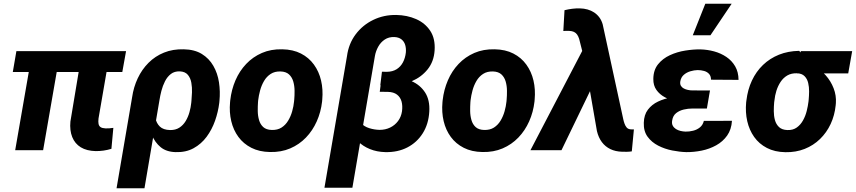

<svg xmlns="http://www.w3.org/2000/svg" viewBox="-20 -801 4565 1024"><path d="M652.3 -528.3 632.3 -417H48.3L67.4 -528.3ZM301.8 -528.3 210 0H61L152.8 -528.3ZM418 -528.3H567.4L505.4 -168.9Q503.4 -151.9 505.6 -140.4Q507.8 -128.9 516.4 -123Q524.9 -117.2 543 -116.2Q553.2 -115.7 563.7 -116.7Q574.2 -117.7 584.5 -119.1L574.2 -7.3Q553.7 -1 533 2Q512.2 4.9 491.2 4.9Q442.4 3.9 410.9 -15.4Q379.4 -34.7 365.2 -70.1Q351.1 -105.5 355.5 -152.8Z M601.6 203.1 684.6 -282.2Q692.4 -336.4 714.6 -383.5Q736.8 -430.7 772.2 -466.1Q807.6 -501.5 854.7 -520.5Q901.9 -539.6 959.5 -538.1Q1017.6 -537.1 1056.4 -513.2Q1095.2 -489.3 1117.9 -449.7Q1140.6 -410.2 1147.9 -361.8Q1155.3 -313.5 1150.4 -262.7L1149.4 -252.4Q1143.6 -204.6 1127 -157.2Q1110.4 -109.9 1082 -71.5Q1053.7 -33.2 1012.5 -10.5Q971.2 12.2 916 10.3Q866.7 8.8 836.4 -16.4Q806.2 -41.5 790.3 -80.6Q774.4 -119.6 768.1 -163.6Q761.7 -207.5 759.8 -246.6Q767.6 -242.7 775.1 -239.5Q782.7 -236.3 790.3 -233.4Q797.9 -230.5 806.2 -228Q803.7 -197.3 809.1 -170.4Q814.5 -143.6 832.5 -126Q850.6 -108.4 886.7 -107.4Q916 -106.9 936.5 -120.1Q957 -133.3 970.2 -155.3Q983.4 -177.2 990.5 -202.9Q997.6 -228.5 1000 -252.4L1001 -262.7Q1002.9 -281.7 1003.9 -308.1Q1004.9 -334.5 1000.5 -359.6Q996.1 -384.8 981.9 -401.9Q967.8 -418.9 939.5 -420.4Q910.6 -421.4 891.4 -406.5Q872.1 -391.6 859.9 -367.4Q847.7 -343.3 840.8 -316.4Q834 -289.6 830.6 -267.6L750.5 203.1Z M1207 -255.9 1208 -266.1Q1214.4 -322.8 1235.8 -372.6Q1257.3 -422.4 1293 -460Q1328.6 -497.6 1377 -518.6Q1425.3 -539.6 1485.4 -538.1Q1543 -537.1 1585.2 -515.4Q1627.4 -493.7 1654.3 -456.5Q1681.2 -419.4 1692.4 -371.6Q1703.6 -323.7 1698.7 -270L1697.8 -259.3Q1691.4 -203.1 1669.4 -153.8Q1647.5 -104.5 1611.8 -67.4Q1576.2 -30.3 1527.8 -9.5Q1479.5 11.2 1419.9 9.8Q1362.8 8.8 1320.6 -12.7Q1278.3 -34.2 1251.5 -70.8Q1224.6 -107.4 1213.4 -154.8Q1202.1 -202.1 1207 -255.9ZM1356.9 -266.1 1356 -255.9Q1354.5 -233.9 1354.7 -208.7Q1355 -183.6 1361.6 -160.6Q1368.2 -137.7 1384 -123.3Q1399.9 -108.9 1428.7 -107.9Q1460 -106.9 1481.4 -120.6Q1502.9 -134.3 1516.8 -157.5Q1530.8 -180.7 1538.3 -207.5Q1545.9 -234.4 1548.3 -259.8L1549.3 -270Q1551.3 -291.5 1551 -317.1Q1550.8 -342.8 1544.2 -366Q1537.6 -389.2 1521.5 -404.1Q1505.4 -418.9 1476.6 -419.9Q1445.3 -420.9 1423.6 -406.7Q1401.9 -392.6 1388.2 -369.1Q1374.5 -345.7 1367.2 -318.6Q1359.9 -291.5 1356.9 -266.1Z M2015.6 -390.6 2070.8 -390.1Q2127.9 -388.7 2174.6 -368.4Q2221.2 -348.1 2247.3 -307.6Q2273.4 -267.1 2269.5 -205.1Q2265.6 -139.2 2234.6 -90.1Q2203.6 -41 2152.3 -14.6Q2101.1 11.7 2035.2 10.3Q1990.2 9.3 1952.9 -5.9Q1915.5 -21 1888.2 -48.1Q1860.8 -75.2 1846.4 -112.3Q1832 -149.4 1833.5 -194.8L1888.2 -197.8Q1886.2 -165 1904.1 -145.5Q1921.9 -126 1949.5 -117.4Q1977.1 -108.9 2004.9 -108.4Q2035.2 -108.4 2060.5 -120.6Q2085.9 -132.8 2102.8 -155.3Q2119.6 -177.7 2124 -207.5Q2127.9 -236.8 2121.6 -259.8Q2115.2 -282.7 2097.4 -296.4Q2079.6 -310.1 2048.8 -311L2005.4 -311.5ZM2093.3 -721.2Q2151.4 -720.2 2199.2 -699.2Q2247.1 -678.2 2274.7 -636.5Q2302.2 -594.7 2297.9 -531.7Q2293.9 -472.2 2260.5 -430.9Q2227.1 -389.6 2176 -367.9Q2125 -346.2 2069.3 -346.2H2008.3L2017.1 -418.5L2043.5 -418Q2074.2 -418.5 2095.5 -431.9Q2116.7 -445.3 2128.9 -468.3Q2141.1 -491.2 2144.5 -520.5Q2146.5 -542.5 2141.1 -561Q2135.7 -579.6 2121.1 -591.1Q2106.4 -602.5 2083 -603.5Q2053.7 -604.5 2032 -590.1Q2010.3 -575.7 1997.1 -551.8Q1983.9 -527.8 1979.5 -502L1859.4 200.2H1710.4L1830.6 -501.5Q1839.4 -567.9 1876.7 -617.7Q1914.1 -667.5 1970.5 -694.8Q2026.9 -722.2 2093.3 -721.2Z M2339.8 -255.9 2340.8 -266.1Q2347.2 -322.8 2368.7 -372.6Q2390.1 -422.4 2425.8 -460Q2461.4 -497.6 2509.8 -518.6Q2558.1 -539.6 2618.2 -538.1Q2675.8 -537.1 2718 -515.4Q2760.3 -493.7 2787.1 -456.5Q2814 -419.4 2825.2 -371.6Q2836.4 -323.7 2831.5 -270L2830.6 -259.3Q2824.2 -203.1 2802.2 -153.8Q2780.3 -104.5 2744.6 -67.4Q2709 -30.3 2660.6 -9.5Q2612.3 11.2 2552.7 9.8Q2495.6 8.8 2453.4 -12.7Q2411.1 -34.2 2384.3 -70.8Q2357.4 -107.4 2346.2 -154.8Q2335 -202.1 2339.8 -255.9ZM2489.7 -266.1 2488.8 -255.9Q2487.3 -233.9 2487.5 -208.7Q2487.8 -183.6 2494.4 -160.6Q2501 -137.7 2516.8 -123.3Q2532.7 -108.9 2561.5 -107.9Q2592.8 -106.9 2614.3 -120.6Q2635.7 -134.3 2649.7 -157.5Q2663.6 -180.7 2671.1 -207.5Q2678.7 -234.4 2681.2 -259.8L2682.1 -270Q2684.1 -291.5 2683.8 -317.1Q2683.6 -342.8 2677 -366Q2670.4 -389.2 2654.3 -404.1Q2638.2 -418.9 2609.4 -419.9Q2578.1 -420.9 2556.4 -406.7Q2534.7 -392.6 2521 -369.1Q2507.3 -345.7 2500 -318.6Q2492.7 -291.5 2489.7 -266.1Z M3131.8 -325.2 2974.6 0H2809.1L3092.3 -543L3197.8 -541.5ZM3072.8 -756.3Q3094.2 -755.9 3113.5 -750.5Q3132.8 -745.1 3148.7 -734.6Q3164.6 -724.1 3176.3 -708.5Q3188 -692.9 3194.3 -671.4L3304.2 -164.6Q3306.6 -153.3 3310.8 -141.6Q3314.9 -129.9 3322 -121.3Q3329.1 -112.8 3342.3 -111.3Q3347.2 -110.8 3351.8 -110.8Q3356.4 -110.8 3360.8 -110.8L3349.6 6.3Q3336.9 8.3 3323.7 8.5Q3310.5 8.8 3297.9 8.3Q3262.2 7.3 3235.1 -5.9Q3208 -19 3189.9 -43.2Q3171.9 -67.4 3163.6 -102.1L3098.6 -476.1L3068.8 -593.8Q3064.5 -607.4 3057.9 -616.7Q3051.3 -626 3041 -630.9Q3030.8 -635.7 3016.1 -636.2Q3007.8 -636.7 3000 -636.5Q2992.2 -636.2 2984.4 -635.7L2990.7 -746.6Q3010.7 -751.5 3031.5 -754.2Q3052.2 -756.8 3072.8 -756.3Z M3632.8 -287.6 3761.2 -287.1 3750 -222.2H3671.9Q3649.9 -222.2 3626.7 -216.8Q3603.5 -211.4 3586.2 -197.8Q3568.8 -184.1 3564.9 -158.2Q3562 -142.1 3567.9 -131.1Q3573.7 -120.1 3584.7 -113Q3595.7 -106 3609.1 -102.8Q3622.6 -99.6 3635.7 -99.1Q3655.8 -98.6 3676.5 -103.8Q3697.3 -108.9 3712.9 -121.6Q3728.5 -134.3 3733.9 -156.2L3883.8 -156.7Q3880.9 -110.4 3858.2 -78.1Q3835.4 -45.9 3799.8 -26.1Q3764.2 -6.3 3722.4 2.2Q3680.7 10.7 3640.1 10.3Q3605 9.3 3565.2 1.5Q3525.4 -6.3 3490.5 -24.2Q3455.6 -42 3433.8 -71.8Q3412.1 -101.6 3413.6 -146Q3414.6 -188.5 3435.5 -216.1Q3456.5 -243.7 3489.5 -259.3Q3522.5 -274.9 3560.3 -281.2Q3598.1 -287.6 3632.8 -287.6ZM3754.9 -252 3644 -252.4Q3616.2 -253.4 3584.7 -260.5Q3553.2 -267.6 3525.6 -282.5Q3498 -297.4 3481 -321.3Q3463.9 -345.2 3464.4 -379.9Q3464.8 -427.2 3489.5 -458Q3514.2 -488.8 3552.7 -506.6Q3591.3 -524.4 3634.5 -531.2Q3677.7 -538.1 3715.3 -537.6Q3752.9 -536.6 3788.8 -526.9Q3824.7 -517.1 3854 -497.3Q3883.3 -477.5 3900.9 -447.3Q3918.5 -417 3918.9 -375L3772 -376Q3772 -395.5 3761.7 -406.7Q3751.5 -418 3735.1 -422.6Q3718.8 -427.2 3700.7 -427.2Q3682.1 -426.8 3662.1 -420.9Q3642.1 -415 3627.2 -402.1Q3612.3 -389.2 3608.4 -367.7Q3606 -353 3611.3 -343.8Q3616.7 -334.5 3627 -329.1Q3637.2 -323.7 3649.4 -321.3Q3661.6 -318.8 3672.9 -318.8L3766.6 -318.4ZM3674.8 -612.8 3741.7 -781.2H3882.3L3769 -612.8Z M3959.5 -255.4 3960.9 -265.6Q3967.8 -323.2 3990.2 -371.3Q4012.7 -419.4 4049.3 -454.6Q4085.9 -489.7 4134.5 -509.3Q4183.1 -528.8 4242.2 -529.8Q4256.8 -515.6 4266.4 -500.2Q4275.9 -484.9 4287.4 -470.9Q4298.8 -457 4318.8 -447.8Q4356 -430.7 4383.5 -399.7Q4411.1 -368.7 4426 -330.1Q4440.9 -291.5 4438 -251L4437 -239.7Q4431.6 -186 4410.2 -139.9Q4388.7 -93.8 4353.5 -59.6Q4318.4 -25.4 4271.5 -6.8Q4224.6 11.7 4168.9 10.7Q4111.8 9.8 4070.1 -12Q4028.3 -33.7 4002.2 -70.6Q3976.1 -107.4 3965.3 -154.8Q3954.6 -202.1 3959.5 -255.4ZM4110.4 -265.6 4108.9 -255.4Q4106.9 -233.4 4106.9 -208.3Q4106.9 -183.1 4113 -160.6Q4119.1 -138.2 4134.8 -123.3Q4150.4 -108.4 4179.7 -107.4Q4209.5 -106.4 4229.7 -121.1Q4250 -135.7 4262.9 -159.2Q4275.9 -182.6 4282.5 -209.2Q4289.1 -235.8 4292 -259.8L4293 -270Q4294.9 -289.6 4295.2 -313.2Q4295.4 -336.9 4290.3 -358.6Q4285.2 -380.4 4271 -394.8Q4256.8 -409.2 4230.5 -410.2Q4200.7 -411.1 4179.2 -398.7Q4157.7 -386.2 4143.3 -364.5Q4128.9 -342.8 4120.8 -316.9Q4112.8 -291 4110.4 -265.6ZM4524.9 -528.3 4503.9 -409.7H4230L4251 -528.3Z"/></svg>

Font: Roboto ExtraBold
Style: Italic
Weight: 800
Designer: Christian Robertson
Foundry: Google
Version: Version 3.009; 2024